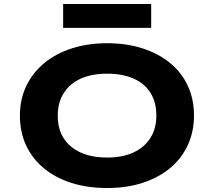

<svg xmlns="http://www.w3.org/2000/svg" viewBox="-20 -933 1075 964"><path d="M518 11Q419 11 339 -14.5Q259 -40 201 -87.5Q143 -135 111.5 -202Q80 -269 80 -352Q80 -435 112 -501.5Q144 -568 202 -616Q260 -664 340.5 -690Q421 -716 518 -716Q616 -716 696 -690Q776 -664 833.5 -617Q891 -570 922.5 -503Q954 -436 954 -354Q954 -271 922.5 -203.5Q891 -136 833.5 -88.5Q776 -41 696 -15Q616 11 518 11ZM518 -142Q594 -142 649 -167Q704 -192 734.5 -239.5Q765 -287 765 -353Q765 -420 735.5 -467Q706 -514 650.5 -538.5Q595 -563 518 -563Q440 -563 385 -538Q330 -513 300 -465.5Q270 -418 270 -352Q270 -285 300 -238.5Q330 -192 385.5 -167Q441 -142 518 -142ZM297 -793V-913H739V-793Z"/></svg>

Font: Nunito Sans 7pt Expanded ExtraBold
Style: Regular
Weight: 800
Width: 7
Designer: Vernon Adams
Foundry: Vernon Adams
Version: Version 3.101;gftools[0.9.27]